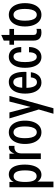

<svg xmlns="http://www.w3.org/2000/svg" viewBox="1095 -1778 888 3118"><g transform="rotate(-90 1539.0 -219.0)"><path d="M260 10Q214 10 178.5 -19Q143 -48 135 -103L149 -108V205H57V-510H144V-408L136 -414Q148 -466 183.5 -493Q219 -520 267 -520Q317 -520 352.5 -489Q388 -458 406.5 -400Q425 -342 425 -261Q425 -178 405 -116.5Q385 -55 348 -22.5Q311 10 260 10ZM237 -68Q284 -68 307.5 -114Q331 -160 331 -256Q331 -351 307 -396.5Q283 -442 236 -442Q189 -442 166 -396Q143 -350 143 -254Q143 -159 166.5 -113.5Q190 -68 237 -68Z M515 0V-510H602V-397H607V0ZM607 -317 591 -394Q610 -459 639 -489.5Q668 -520 709 -520Q720 -520 729 -517V-427Q726 -428 720.5 -428.5Q715 -429 708 -429Q659 -429 633 -399Q607 -369 607 -317Z M950 10Q890 10 847.5 -24.5Q805 -59 782.5 -119Q760 -179 760 -257Q760 -335 782.5 -394Q805 -453 847.5 -486.5Q890 -520 950 -520Q1009 -520 1051.5 -486.5Q1094 -453 1116.5 -394Q1139 -335 1139 -257Q1139 -179 1117 -119Q1095 -59 1052.5 -24.5Q1010 10 950 10ZM950 -66Q981 -66 1002 -88.5Q1023 -111 1034 -153.5Q1045 -196 1045 -258Q1045 -349 1020.5 -396.5Q996 -444 950 -444Q903 -444 878.5 -396.5Q854 -349 854 -258Q854 -196 865 -153.5Q876 -111 897.5 -88.5Q919 -66 950 -66Z M1251 205 1332 -74 1344 -99 1449 -510H1540L1340 205ZM1331 2 1175 -510H1272L1386 -73Z M1758 10Q1703 10 1662.5 -22Q1622 -54 1600 -113.5Q1578 -173 1578 -254Q1578 -337 1601 -396.5Q1624 -456 1666.5 -488Q1709 -520 1768 -520Q1821 -520 1857 -491.5Q1893 -463 1912 -405.5Q1931 -348 1931 -262Q1931 -255 1930.5 -247.5Q1930 -240 1930 -234H1636V-302H1876L1848 -265Q1848 -361 1827.5 -404Q1807 -447 1764 -447Q1719 -447 1695 -398.5Q1671 -350 1671 -254Q1671 -160 1694 -111.5Q1717 -63 1761 -63Q1797 -63 1817 -89Q1837 -115 1841 -162H1925Q1916 -85 1873 -37.5Q1830 10 1758 10Z M2171 10Q2119 10 2079.5 -21.5Q2040 -53 2018.5 -112.5Q1997 -172 1997 -256Q1997 -340 2019 -399Q2041 -458 2081.5 -489Q2122 -520 2176 -520Q2224 -520 2259.5 -496.5Q2295 -473 2314.5 -428Q2334 -383 2334 -318H2249Q2249 -382 2230.5 -413Q2212 -444 2177 -444Q2150 -444 2130.5 -425Q2111 -406 2100.5 -364.5Q2090 -323 2090 -256Q2090 -190 2100.5 -148Q2111 -106 2130 -86Q2149 -66 2175 -66Q2209 -66 2229 -99Q2249 -132 2249 -192H2334Q2334 -130 2313 -84.5Q2292 -39 2255.5 -14.5Q2219 10 2171 10Z M2571 10Q2506 10 2472.5 -21.5Q2439 -53 2439 -115V-602L2531 -643V-117Q2531 -90 2545.5 -77.5Q2560 -65 2591 -65Q2604 -65 2613.5 -66.5Q2623 -68 2629 -71V1Q2619 5 2603.5 7.5Q2588 10 2571 10ZM2372 -435V-510H2628V-435Z M2858 10Q2798 10 2755.5 -24.5Q2713 -59 2690.5 -119Q2668 -179 2668 -257Q2668 -335 2690.5 -394Q2713 -453 2755.5 -486.5Q2798 -520 2858 -520Q2917 -520 2959.5 -486.5Q3002 -453 3024.5 -394Q3047 -335 3047 -257Q3047 -179 3025 -119Q3003 -59 2960.5 -24.5Q2918 10 2858 10ZM2858 -66Q2889 -66 2910 -88.5Q2931 -111 2942 -153.5Q2953 -196 2953 -258Q2953 -349 2928.5 -396.5Q2904 -444 2858 -444Q2811 -444 2786.5 -396.5Q2762 -349 2762 -258Q2762 -196 2773 -153.5Q2784 -111 2805.5 -88.5Q2827 -66 2858 -66Z"/></g></svg>

Font: Instrument Sans Condensed Medium
Style: Regular
Weight: 500
Width: 3
Designer: Rodrigo Fuenzalida
Foundry: fragTYPE
Version: Version 1.000;gftools[0.9.28]